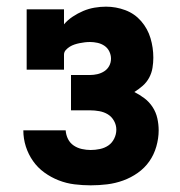

<svg xmlns="http://www.w3.org/2000/svg" viewBox="-20 -548 540 576"><path d="M252 8Q228 8 203.5 5Q179 2 156 -7Q133 -16 113 -30.5Q93 -45 79 -65Q65 -85 57.5 -108.5Q50 -132 50 -157H177Q178 -143 184 -131Q190 -119 201 -111.5Q212 -104 225.5 -101Q239 -98 252 -98Q266 -98 280 -101Q294 -104 305 -111.5Q316 -119 322.5 -132Q329 -145 329 -159Q329 -173 322 -185.5Q315 -198 303.5 -205Q292 -212 278 -214.5Q264 -217 250 -217H193V-323H250Q261 -323 272 -325.5Q283 -328 292.5 -334Q302 -340 307.5 -350Q313 -360 313 -372Q313 -383 308 -393.5Q303 -404 293.5 -410.5Q284 -417 272.5 -419.5Q261 -422 250 -422Q242 -422 234 -421Q226 -420 218.5 -418.5Q211 -417 203.5 -414.5Q196 -412 189.5 -408Q183 -404 177.5 -398Q172 -392 172 -384V-339H60V-520H172V-475Q183 -488 198 -498Q213 -508 229.5 -515Q246 -522 263.5 -525Q281 -528 298 -528Q328 -528 356 -517.5Q384 -507 403.5 -484.5Q423 -462 431.5 -433.5Q440 -405 440 -375Q440 -360 437.5 -344.5Q435 -329 427.5 -315Q420 -301 408 -290.5Q396 -280 383 -272Q399 -264 413.5 -253Q428 -242 438 -226.5Q448 -211 452 -193Q456 -175 456 -157Q456 -133 449 -108.5Q442 -84 428 -64Q414 -44 393.5 -29.5Q373 -15 349.5 -6.5Q326 2 301.5 5Q277 8 252 8Z"/></svg>

Font: Iosevka Curly Slab Heavy
Style: Regular
Weight: 900
Monospace: yes
Designer: Belleve Invis
Foundry: Belleve Invis
Version: Version 22.1.2; ttfautohint (v1.8.4)